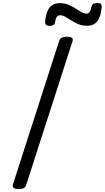

<svg xmlns="http://www.w3.org/2000/svg" viewBox="-20 -1263 707 1297"><path d="M107 14Q84 14 73.5 7Q63 0 67 -16L380 -988Q385 -1002 397.5 -1008.5Q410 -1015 432 -1015Q455 -1015 465 -1008Q475 -1001 470 -985L157 -14Q153 0 141 7Q129 14 107 14ZM315 -1088Q283 -1088 285 -1116Q290 -1181 314.5 -1211.5Q339 -1242 385 -1242Q415 -1242 441 -1231.5Q467 -1221 489 -1206.5Q511 -1192 530.5 -1181.5Q550 -1171 566 -1171Q576 -1171 585 -1181.5Q594 -1192 598 -1217Q602 -1243 639 -1243Q655 -1243 661.5 -1236.5Q668 -1230 667 -1217Q662 -1151 638 -1120Q614 -1089 567 -1089Q536 -1089 510 -1099.5Q484 -1110 462 -1124.5Q440 -1139 421.5 -1149.5Q403 -1160 385 -1160Q372 -1160 363.5 -1148.5Q355 -1137 352 -1113Q351 -1101 341 -1094.5Q331 -1088 315 -1088Z"/></svg>

Font: Playwrite AU VIC
Style: Regular
Weight: 400
Designer: Veronika Burian, José Scaglione
Foundry: TypeTogether
Version: Version 1.002